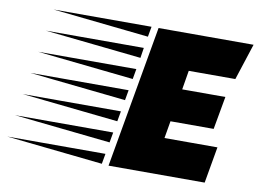

<svg xmlns="http://www.w3.org/2000/svg" viewBox="-320 -729 1122 832"><g transform="rotate(10 241.0 -312.5)"><path d="M204 0 314 -625H732L680 -465H475L461 -381H651L625 -236H435L422 -160H655L627 0ZM275 -580 -148 -625H283ZM259 -484 -165 -529H266ZM242 -388 -182 -433H250ZM225 -292 -199 -337H233ZM208 -196 -216 -241H216ZM191 -100 -233 -145H199ZM174 -3 -250 -48H182Z"/></g></svg>

Font: Faster One
Style: Regular
Weight: 400
Designer: Eduardo Rodriguez Tunni
Foundry: Eduardo Rodriguez Tunni
Version: Version 1.003; ttfautohint (v1.8.4.7-5d5b);gftools[0.9.23]